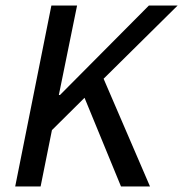

<svg xmlns="http://www.w3.org/2000/svg" viewBox="-20 -675 663 695"><path d="M623 -655 355 -390 523 0H418L286 -321L168 -204L127 0H35L166 -655H259L193 -331H197L519 -655Z"/></svg>

Font: TypoPRO Source Code Pro
Style: Italic
Weight: 500
Italic angle: -11°
Monospace: yes
Designer: Paul D. Hunt, Teo Tuominen
Foundry: Adobe Systems Incorporated
Version: Version 1.030;PS 1.0;hotconv 1.0.84;makeotf.lib2.5.63406